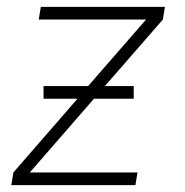

<svg xmlns="http://www.w3.org/2000/svg" viewBox="-20 -540 540 560"><path d="M13 0 19 -37 206 -252H107V-289H237L406 -483H93L99 -520H461L455 -483L286 -289H370V-252H254L67 -37H381L375 0Z"/></svg>

Font: Iosevka SS04 XLt Obl
Style: Regular
Weight: 200
Italic angle: -9°
Monospace: yes
Designer: Belleve Invis
Foundry: Belleve Invis
Version: Version 19.0.0; ttfautohint (v1.8.4)